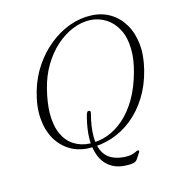

<svg xmlns="http://www.w3.org/2000/svg" viewBox="-125 -819 1006 1090"><g transform="rotate(-15 378.0 -274.5)"><path d="M341.5 -177Q343.5 -183 346.8 -188Q350 -193 357.5 -192Q364.5 -191.5 365.8 -186.5Q367 -181.5 364.5 -173.5Q345.5 -99.5 345.5 -47.2Q345.5 5 360.2 38.2Q375 71.5 402.2 88.8Q429.5 106 465 111Q502.5 116 523.5 111.5Q544.5 107 554.5 101.2Q564.5 95.5 568.5 96.5Q571.5 97 573.5 100.2Q575.5 103.5 572.5 108L548 145.5Q543.5 152 535 156.2Q526.5 160.5 511.5 161.8Q496.5 163 473.5 161.5Q411.5 157.5 371.5 118.2Q331.5 79 321.8 5Q312 -69 341.5 -177ZM510.5 -712Q571.5 -709.5 619.2 -681Q667 -652.5 697 -602.2Q727 -552 734.2 -484.5Q741.5 -417 721 -335.5Q700 -251 658.8 -184.8Q617.5 -118.5 561.5 -73.2Q505.5 -28 439.2 -6.2Q373 15.5 301 12.5Q240 10 192 -19.8Q144 -49.5 115 -101.2Q86 -153 81 -223.8Q76 -294.5 101 -379.5Q123 -455 165.2 -517.2Q207.5 -579.5 263.2 -624.2Q319 -669 382.5 -692Q446 -715 510.5 -712ZM315.5 -11.5Q368 -9 419.5 -27.2Q471 -45.5 517.2 -85.8Q563.5 -126 600.8 -189Q638 -252 661.5 -338Q671.5 -375 676.2 -408Q681 -441 680 -470Q679 -538 654.2 -585.5Q629.5 -633 588.8 -659Q548 -685 499 -688Q446.5 -690.5 394 -669.2Q341.5 -648 295 -606.5Q248.5 -565 213.2 -506.2Q178 -447.5 160 -375Q150 -335.5 145 -300.5Q140 -265.5 139.5 -235.5Q139 -163.5 161 -114.5Q183 -65.5 223.2 -39.8Q263.5 -14 315.5 -11.5Z"/></g></svg>

Font: Fraunces ExtraLight
Style: Italic
Weight: 250
Italic angle: -16°
Version: Version 1.000;[b76b70a41]